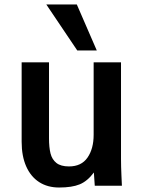

<svg xmlns="http://www.w3.org/2000/svg" viewBox="-20 -828 640 856"><path d="M76.5 -196V-550H198.5V-211Q198.5 -171 205.2 -144Q212 -117 231.5 -101.5Q251 -86 287.5 -86Q343 -86 370.2 -125.5Q397.5 -165 397.5 -227V-550H519.5V-119Q519.5 -87.5 521.5 -43.5Q522.5 -28.5 523.5 0H402.5L398.5 -59Q370 -20.5 335.5 -6.2Q301 8 243.5 8Q192 8 154.5 -16.2Q117 -40.5 96.8 -86.2Q76.5 -132 76.5 -196ZM186.5 -808H322.5L411.5 -603H324.5Z"/></svg>

Font: JuliaMono
Style: Bold
Weight: 700
Monospace: yes
Designer: cormullion
Foundry: corm
Version: Version 0.055; ttfautohint (v1.8.4)